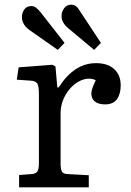

<svg xmlns="http://www.w3.org/2000/svg" viewBox="-20 -804 563 824"><path d="M62 0V-53L117 -57Q135 -59 141 -69Q147 -79 147 -105V-401Q147 -434 140 -445.5Q133 -457 110 -458L52 -462L60 -515L205 -526L218 -519L226 -429H232Q298 -533 392 -533Q442 -533 470 -507.5Q498 -482 498 -438Q498 -401 482 -378.5Q466 -356 431 -356Q402 -356 387 -368.5Q372 -381 372 -402Q372 -412 376.5 -425.5Q381 -439 391 -460Q367 -471 340.5 -463.5Q314 -456 291 -434.5Q268 -413 254 -382.5Q240 -352 240 -318V-103Q240 -80 245 -69Q250 -58 269 -57L361 -52V0ZM384 -590 275 -681Q244 -706 244 -735Q244 -754 255.5 -769Q267 -784 286 -784Q297 -784 305.5 -778Q314 -772 324 -755L413 -620ZM228 -590 108 -674Q74 -698 74 -731Q74 -748 84 -763Q94 -778 116 -778Q134 -778 156 -749L257 -620Z"/></svg>

Font: Literata 7pt
Style: Regular
Weight: 400
Designer: Latin by Veronika Burian and Jose Scaglione. Greek by Irene Vlachou. Cyrillic by Vera Evstafieva.
Foundry: TypeTogether
Version: Version 3.002